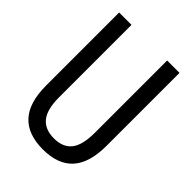

<svg xmlns="http://www.w3.org/2000/svg" viewBox="-211 -813 922 922"><g transform="rotate(45 250.0 -352.0)"><path d="M45 -219V-714H129V-222Q129 -140 159.5 -102.5Q190 -65 251 -65Q312 -65 341.5 -102.5Q371 -140 371 -223V-714H455V-219Q455 -103 404 -46.5Q353 10 251 10Q148 10 96.5 -46.5Q45 -103 45 -219Z"/></g></svg>

Font: Noto Sans Mono UI Cond
Style: Regular
Weight: 400
Width: 3
Monospace: yes
Designer: Monotype Design team
Foundry: Monotype Imaging Inc.
Version: Version 1.000